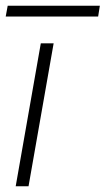

<svg xmlns="http://www.w3.org/2000/svg" viewBox="-28 -653 370 673"><path d="M27 0 115 -501H160L72 0ZM-8 -595 -1 -633H322L316 -595Z"/></svg>

Font: DM Sans 18pt ExtraLight
Style: Italic
Weight: 250
Italic angle: -10°
Designer: Colophon Foundry, Jonny Pinhorn
Foundry: Colophon Foundry
Version: Version 4.004;gftools[0.9.30]